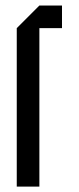

<svg xmlns="http://www.w3.org/2000/svg" viewBox="-20 -687 290 707"><path d="M125 0H41.7V-583.3L125 -666.7H208.3V-583.3H125Z"/></svg>

Font: Yulong
Style: Regular
Weight: 400
Designer: GGBotNet
Foundry: f0n7.com
Version: 1.00